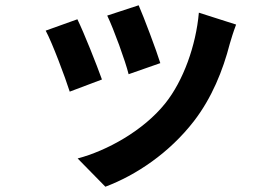

<svg xmlns="http://www.w3.org/2000/svg" viewBox="-20 -615 1040 727"><path d="M505 -595 386 -556C411 -504 455 -383 467 -334L587 -376C573 -422 524 -552 505 -595ZM733 -567C722 -442 674 -309 606 -224C523 -120 384 -44 274 -15L379 92C496 48 621 -36 714 -156C782 -244 824 -348 850 -449C856 -469 862 -490 874 -522ZM273 -542 153 -499C177 -455 227 -322 244 -268L366 -314C346 -370 298 -491 273 -542Z"/></svg>

Font: Noto Sans CJK JP Bold
Style: Regular
Weight: 700
Designer: Ryoko NISHIZUKA (kana & ideographs); Paul D. Hunt (Latin, Greek & Cyrillic); Wenlong ZHANG (bopomofo); Sandoll Communica
Foundry: Adobe Systems Incorporated
Version: Version 1.004;PS 1.004;hotconv 1.0.82;makeotf.lib2.5.63406